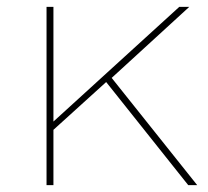

<svg xmlns="http://www.w3.org/2000/svg" viewBox="-20 -537 602 557"><path d="M128 -154V-178L500 -517H529L304 -311L288 -299ZM115 0V-517H135V0ZM526 0 284 -304 300 -316 552 0Z"/></svg>

Font: Montserrat Thin
Style: Regular
Weight: 100
Designer: Julieta Ulanovsky
Foundry: Julieta Ulanovsky
Version: Version 9.000